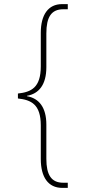

<svg xmlns="http://www.w3.org/2000/svg" viewBox="-20 -780 415 932"><path d="M282 132H309V107H287C229 107 205 69 205 -9V-175C205 -259 169 -303 111 -313V-315C169 -325 205 -369 205 -454V-618C205 -697 229 -735 287 -735H309V-760H281C214 -760 178 -708 178 -621V-458C178 -354 131 -333 67 -326V-302C131 -295 178 -274 178 -171V-8C178 80 214 132 282 132Z"/></svg>

Font: Noto Serif Myanmar SemiCondensed Thin
Style: Regular
Weight: 100
Width: 4
Designer: Ben Mitchell and the Monotype Design Team
Foundry: Monotype Imaging Inc.
Version: Version 2.106